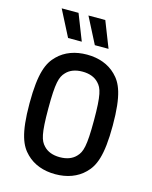

<svg xmlns="http://www.w3.org/2000/svg" viewBox="-137 -1023 889 1123"><g transform="rotate(15 308.0 -461.5)"><path d="M308 12C379 12 440 -10 484 -54C529 -98 560 -164 560 -350C560 -536 529 -602 484 -646C440 -690 379 -712 308 -712C237 -712 176 -690 132 -646C87 -602 56 -536 56 -350C56 -164 87 -98 132 -54C176 -10 237 12 308 12ZM308 -91C265 -91 232 -104 210 -128C182 -157 170 -195 170 -350C170 -505 182 -543 210 -572C232 -596 265 -609 308 -609C351 -609 384 -596 406 -572C434 -543 446 -505 446 -350C446 -195 434 -157 406 -128C384 -104 351 -91 308 -91ZM258 -777 196 -935H94L175 -777ZM420 -777 358 -935H256L337 -777Z"/></g></svg>

Font: Finlandica Medium
Style: Regular
Weight: 500
Designer: Niklas Ekholm, Juho Hiilivirta, Jaakko Suomalainen
Foundry: Helsinki Type Studio
Version: Version 2.000;Glyphs 3.2 (3202)